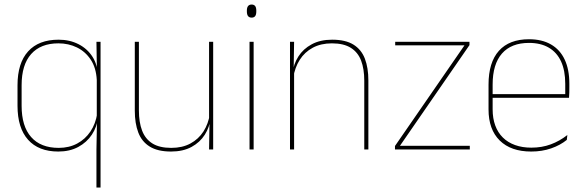

<svg xmlns="http://www.w3.org/2000/svg" viewBox="-20 -674 2640 866"><path d="M243 9.5Q154 9.5 106.5 -43.8Q59 -97 59 -197V-289.5Q59 -389.5 106.8 -442.2Q154.5 -495 244.5 -495Q294.5 -495 334.5 -474.5Q374.5 -454 397.8 -417Q421 -380 421.5 -330H427.5L416.5 -313.5Q413.5 -368.5 389.2 -405Q365 -441.5 327 -460Q289 -478.5 243.5 -478.5Q163.5 -478.5 120.5 -430.2Q77.5 -382 77.5 -289.5V-197Q77.5 -104.5 120.5 -55.8Q163.5 -7 245 -7Q291.5 -7 328 -26.5Q364.5 -46 388 -81Q411.5 -116 418.5 -162.5L427.5 -144H422Q417.5 -101.5 394.5 -66.8Q371.5 -32 333 -11.2Q294.5 9.5 243 9.5ZM433.5 172H415V0L417.5 -133L416.5 -138V-346.5L417 -356L415 -485.5H433.5Z M588 -485.5H606.5V-175.5Q606.5 -123 620.8 -85.2Q635 -47.5 667 -27.2Q699 -7 752.5 -7Q802.5 -7 839 -26.8Q875.5 -46.5 897.8 -81.2Q920 -116 926.5 -160.5L935.5 -141.5H930Q925.5 -101 903.8 -66.5Q882 -32 843.8 -11.2Q805.5 9.5 751.5 9.5Q691.5 9.5 655.5 -12.8Q619.5 -35 603.8 -76.2Q588 -117.5 588 -174.5ZM923 -485.5H941.5V0H923L925 -127H923Z M1124 0H1105.5V-485.5H1124ZM1115 -594.5Q1104.5 -594.5 1099 -601.2Q1093.5 -608 1093.5 -622V-626.5Q1093.5 -640 1099 -646.8Q1104.5 -653.5 1115 -653.5Q1125.5 -653.5 1130.8 -646.8Q1136 -640 1136 -626.5V-622Q1136 -608 1130.8 -601.2Q1125.5 -594.5 1115 -594.5Z M1641.5 0H1623V-310Q1623 -363 1608.8 -400.5Q1594.5 -438 1562.5 -458.2Q1530.5 -478.5 1477 -478.5Q1427.5 -478.5 1390.8 -458.8Q1354 -439 1332 -404.2Q1310 -369.5 1303 -325L1294 -344H1299.5Q1304 -385 1325.8 -419.2Q1347.5 -453.5 1386 -474.2Q1424.5 -495 1478 -495Q1538.5 -495 1574.2 -472.8Q1610 -450.5 1625.8 -409.2Q1641.5 -368 1641.5 -311ZM1306.5 0H1288V-485.5H1306.5L1304.5 -358.5H1306.5Z M1784 -16.5H2099V0H1761.5V-15.5L2075 -469.5H1762.5V-485.5H2097.5V-470.5Z M2376 9.5Q2284.5 9.5 2234 -40.2Q2183.5 -90 2183.5 -180.5V-292.5Q2183.5 -392.5 2230.2 -444.8Q2277 -497 2366 -497Q2424.5 -497 2465.2 -473.5Q2506 -450 2527 -405.2Q2548 -360.5 2548 -296.5V-279.5Q2548 -268.5 2547.8 -257.5Q2547.5 -246.5 2546.5 -233H2529.5Q2529.5 -250.5 2529.5 -266.5Q2529.5 -282.5 2529.5 -296Q2529.5 -355.5 2510.8 -396.5Q2492 -437.5 2455.5 -459Q2419 -480.5 2366 -480.5Q2286 -480.5 2244 -432.5Q2202 -384.5 2202 -292.5V-243.5V-239.5V-181Q2202 -140 2213.8 -108Q2225.5 -76 2248 -53.8Q2270.5 -31.5 2303 -19.8Q2335.5 -8 2376.5 -8Q2424 -8 2464 -22.8Q2504 -37.5 2539 -65L2536.5 -43Q2507 -19 2466 -4.8Q2425 9.5 2376 9.5ZM2540 -233H2192V-249.5H2540Z"/></svg>

Font: Anek Malayalam Thin
Style: Regular
Weight: 250
Version: Version 1.003